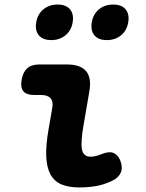

<svg xmlns="http://www.w3.org/2000/svg" viewBox="-20 -813 640 843"><path d="M348 -270Q334 -193 339.5 -159Q345 -125 377 -125Q387 -125 398.5 -127.5Q410 -130 425 -136Q460 -150 479.5 -141Q499 -132 509 -106Q520 -76 509.5 -53.5Q499 -31 470 -18Q433 -1 398.5 4.5Q364 10 328 10Q281 10 249.5 -3.5Q218 -17 201.5 -47.5Q185 -78 183 -126.5Q181 -175 193 -244L209 -336Q215 -366 202.5 -381Q190 -396 160 -396H130Q96 -396 82.5 -412.5Q69 -429 75 -463Q81 -497 100 -513.5Q119 -530 153 -530H273Q334 -530 358.5 -500Q383 -470 372 -410ZM449 -637Q412 -637 394.5 -658Q377 -679 383 -715Q389 -751 414.5 -772Q440 -793 477 -793Q514 -793 531.5 -772Q549 -751 543 -715Q537 -679 511.5 -658Q486 -637 449 -637ZM205 -637Q168 -637 150.5 -658Q133 -679 139 -715Q145 -751 170.5 -772Q196 -793 233 -793Q270 -793 287.5 -772Q305 -751 299 -715Q293 -679 267.5 -658Q242 -637 205 -637Z"/></svg>

Font: Maple Mono ExtraBold
Style: Italic
Weight: 800
Italic angle: -10°
Monospace: yes
Designer: subframe7536
Version: Version 7.200